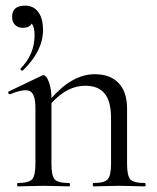

<svg xmlns="http://www.w3.org/2000/svg" viewBox="-20 -663 557 683"><path d="M62 -564Q44 -564 33.5 -574.5Q23 -585 23 -603Q23 -643 69 -643Q99 -643 116 -620.5Q133 -598 133 -556Q133 -482 62 -413Q60 -411 57 -412Q54 -413 53 -415.5Q52 -418 54 -420Q103 -470 103 -538Q103 -566 93 -579Q84 -564 62 -564ZM495 -12Q498 -12 498 -6Q498 0 495 0Q484 0 453 -1Q422 -2 404 -2Q385 -2 354 -1Q323 0 312 0Q310 0 310 -6Q310 -12 312 -12Q351 -12 363 -25Q375 -38 375 -81V-243Q375 -302 352.5 -330Q330 -358 283 -358Q219 -358 163 -296V-81Q163 -38 174.5 -25Q186 -12 226 -12Q229 -12 229 -6Q229 0 226 0Q215 0 184 -1Q153 -2 135 -2Q116 -2 85 -1Q54 0 43 0Q41 0 41 -6Q41 -12 43 -12Q82 -12 94 -25Q106 -38 106 -81V-278Q106 -328 87 -338.5Q68 -349 17 -328Q14 -327 11.5 -329Q9 -331 9 -334Q9 -337 12 -338L131 -395Q137 -398 144 -390Q151 -382 157 -361.5Q163 -341 163 -314Q238 -399 317 -399Q372 -399 402 -367.5Q432 -336 432 -277V-81Q432 -38 443.5 -25Q455 -12 495 -12Z"/></svg>

Font: Cormorant
Style: Regular
Weight: 400
Designer: Christian Thalmann (Catharsis Fonts)
Version: Version 1.000;PS 001.000;hotconv 1.0.70;makeotf.lib2.5.58329